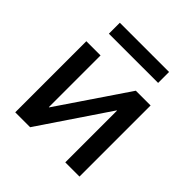

<svg xmlns="http://www.w3.org/2000/svg" viewBox="-189 -851 993 993"><g transform="rotate(45 307.0 -355.0)"><path d="M176 -520V-142H178L434 -520H542V0H438V-378H436L181 0H72V-520ZM127 -630V-710H487V-630Z"/></g></svg>

Font: Mplus 1p Medium
Style: Regular
Weight: 500
Version: Version 1.061